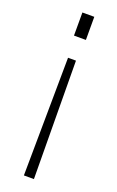

<svg xmlns="http://www.w3.org/2000/svg" viewBox="-139 -531 473 773"><g transform="rotate(20 97.5 -144.5)"><path d="M118 204H75L80 -302H114ZM123 -394H72V-493H123Z"/></g></svg>

Font: Hanken Grotesk ExtraLight
Style: Regular
Weight: 200
Designer: Alfredo Marco Pradil
Foundry: Hanken Design Co.
Version: Version 3.014